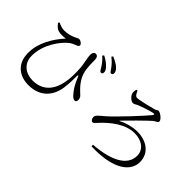

<svg xmlns="http://www.w3.org/2000/svg" viewBox="-44 -1430 2089 2089"><g transform="rotate(45 1000.0 -386.0)"><path d="M815 -655C833 -627 842 -604 858 -603C871 -602 881 -610 882 -627C883 -646 875 -665 852 -689C830 -713 799 -737 752 -761L737 -745C777 -711 797 -682 815 -655ZM898 -724C919 -700 927 -675 941 -675C957 -674 966 -683 966 -699C968 -718 958 -739 933 -762C909 -784 878 -802 829 -823L816 -807C858 -774 878 -751 898 -724ZM145 -657C180 -610 208 -595 248 -592C277 -590 305 -592 327 -596C226 -485 146 -345 146 -198C146 -15 273 51 397 51C598 51 675 -90 690 -208C700 -281 700 -347 700 -385C700 -415 708 -416 718 -388C749 -307 786 -254 820 -217C837 -197 856 -186 872 -186C888 -186 896 -202 896 -220C895 -250 882 -265 866 -278C823 -318 746 -388 725 -494C716 -547 714 -610 714 -661C714 -689 700 -710 675 -710C655 -710 639 -692 639 -658C639 -630 649 -586 653 -560C665 -503 667 -454 667 -389C667 -179 592 -17 393 -17C289 -17 196 -78 196 -203C196 -376 314 -527 375 -578C407 -607 440 -617 465 -627C484 -635 489 -643 489 -654C489 -669 460 -695 434 -695C421 -695 414 -688 383 -674C346 -657 301 -645 251 -645C218 -645 187 -656 156 -672Z M1279 -747C1292 -718 1306 -687 1331 -687C1370 -687 1518 -724 1555 -735C1577 -740 1582 -754 1595 -754C1628 -754 1685 -704 1685 -679C1685 -656 1651 -650 1631 -633C1579 -587 1420 -429 1378 -384C1369 -375 1372 -373 1382 -378C1446 -411 1526 -431 1592 -431C1738 -431 1848 -352 1848 -215C1848 -85 1718 48 1354 36L1352 12C1612 -7 1778 -90 1778 -244C1778 -337 1696 -398 1584 -398C1448 -398 1314 -298 1214 -185C1199 -168 1191 -157 1175 -157C1157 -157 1142 -180 1142 -206C1142 -236 1183 -263 1230 -304C1323 -385 1539 -619 1582 -673C1594 -691 1596 -701 1570 -695C1531 -687 1428 -653 1389 -636C1370 -628 1357 -615 1339 -615C1308 -615 1266 -657 1260 -686C1256 -702 1258 -726 1262 -744Z"/></g></svg>

Font: Noto Serif CJK TC
Style: Regular
Weight: 400
Designer: Ryoko NISHIZUKA 西塚涼子 (kana & ideographs); Frank Grießhammer (Latin, Greek & Cyrillic); Wenlong ZHANG 张文龙 (bopomofo); San
Foundry: Adobe
Version: Version 2.001;hotconv 1.1.0;makeotfexe 2.6.0